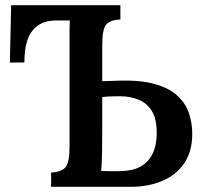

<svg xmlns="http://www.w3.org/2000/svg" viewBox="-20 -720 789 740"><path d="M177 0V-55Q218 -57 233 -76Q248 -95 248 -154V-566Q248 -586 248 -604.5Q248 -623 249 -641H195Q136 -641 105 -602Q74 -563 74 -479H18L23 -700H444V-645Q402 -643 388 -623.5Q374 -604 374 -546V-407L435 -409Q521 -412 577 -396Q633 -380 664.5 -350.5Q696 -321 708.5 -283Q721 -245 721 -204Q721 -137 690.5 -91.5Q660 -46 606 -23Q552 0 484 0ZM370 -61Q389 -60 413 -60Q437 -60 452 -61Q516 -63 550 -100.5Q584 -138 584 -208Q584 -262 565 -292.5Q546 -323 514 -336Q482 -349 443 -349Q424 -349 407.5 -348.5Q391 -348 374 -346Q374 -269 374 -218.5Q374 -168 373.5 -137.5Q373 -107 372 -89.5Q371 -72 370 -61Z"/></svg>

Font: Lora SemiBold
Style: Regular
Weight: 600
Designer: Olga Karpushina, Alexei Vanyashin (Cyrillic)
Foundry: Cyreal
Version: Version 3.011; ttfautohint (v1.8.4.7-5d5b)